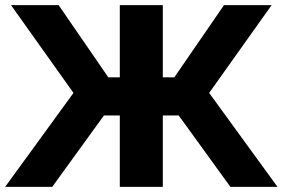

<svg xmlns="http://www.w3.org/2000/svg" viewBox="-36 -730 1104 750"><path d="M-16 0H168L370 -279H432V0H600V-279H662L864 0H1048L781 -367L1025 -710H839L645 -428H600V-710H432V-428H387L193 -710H7L251 -367Z"/></svg>

Font: Raleway
Style: ExtraBold
Weight: 800
Designer: Matt McInerney, Pablo Impallari, Rodrigo Fuenzalida
Foundry: Matt McInerney, Pablo Impallari, Rodrigo Fuenzalida
Version: Version 3.000